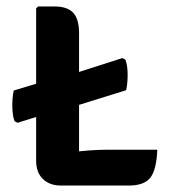

<svg xmlns="http://www.w3.org/2000/svg" viewBox="-20 -573 530 595"><path d="M467.5 -109Q465 -47 446 -22.5Q427 2 379 2H169Q133.5 2 112.8 -18.5Q92 -39 92 -74.5V-210.5L34.5 -192.5L25 -197.5Q19 -213.5 18.2 -240.8Q17.5 -268 22.5 -292.5L92 -313.5V-547L98 -553H149Q188 -553 206.5 -533.8Q225 -514.5 225 -470V-350L359 -393L368.5 -388.5Q375 -372 375.5 -344.8Q376 -317.5 371 -293.5L225 -248V-104Q273.5 -109 313.5 -109Z"/></svg>

Font: Signika SC SemiBold
Style: Regular
Weight: 600
Designer: Anna Giedryś
Foundry: Anna Giedryś
Version: Version 2.000; ttfautohint (v1.8.3) -l 8 -r 50 -G 200 -x 9 -